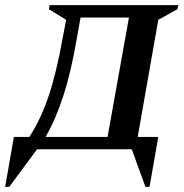

<svg xmlns="http://www.w3.org/2000/svg" viewBox="-66 -580 713 746"><path d="M78 0 -30 146H-46L-12 -48H48Q93 -117 123.5 -208.5Q154 -300 178 -435L191 -503L124 -544L127 -560H627L623 -544L549 -503L469 -48H549L515 146H499L446 0ZM233 -434Q211 -304 181 -210.5Q151 -117 111 -48H352L435 -512H247Z"/></svg>

Font: Spectral SC SemiBold
Style: Italic
Weight: 600
Italic angle: -10°
Designer: Jean-Baptiste Levee
Foundry: Production Type
Version: Version 2.001